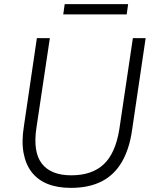

<svg xmlns="http://www.w3.org/2000/svg" viewBox="-20 -904 747 932"><path d="M324 8Q259 8 211.5 -11Q164 -30 134.5 -67.5Q105 -105 94.5 -161Q84 -217 96 -291L159 -719H222L157 -285Q139 -167 183 -110Q227 -53 326 -53Q426 -53 483 -106Q540 -159 559 -275L625 -719H687L621 -272Q608 -180 571 -117Q534 -54 472.5 -23Q411 8 324 8ZM287 -834 294 -884H602L595 -834Z"/></svg>

Font: Nunitoga
Style: Light Italic
Weight: 300
Italic angle: -9°
Designer: Vernon Adams
Foundry: Vernon Adams
Version: Version 1.0